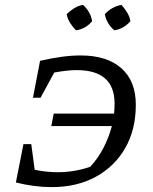

<svg xmlns="http://www.w3.org/2000/svg" viewBox="-20 -759 627 786"><path d="M192 7Q120 7 45 -12L76 -169H108L122 -64Q170 -54 217 -54Q284 -54 349 -76Q381 -110 403.5 -153.5Q426 -197 438 -243H190L200 -294H447Q449 -315 449 -335Q449 -472 294 -472Q256 -472 202 -462L146 -359H115L144 -510Q192 -521 232.5 -526.5Q273 -532 310 -532Q418 -532 477 -479.5Q536 -427 536 -330Q536 -229 493 -153.5Q450 -78 372.5 -35.5Q295 7 192 7ZM320 -739Q352 -709 357 -672Q330 -640 291 -635Q277 -649 266.5 -666Q256 -683 253 -701Q267 -715 284 -725.5Q301 -736 320 -739ZM477 -739Q491 -724 501 -707Q511 -690 514 -672Q485 -640 448 -635Q417 -661 409 -701Q438 -732 477 -739Z"/></svg>

Font: Piazzolla SC
Style: Italic
Weight: 400
Italic angle: -11.3°
Designer: Juan Pablo del Peral
Foundry: Huerta Tipografica
Version: Version 1.330